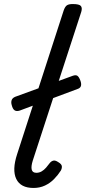

<svg xmlns="http://www.w3.org/2000/svg" viewBox="-20 -914 425 950"><path d="M146 16Q82 16 60.5 -28.5Q39 -73 65 -152L295 -862Q302 -882 311.5 -888Q321 -894 340 -894Q372 -894 380 -884.5Q388 -875 382 -855L142 -119Q133 -90 137 -74.5Q141 -59 160 -59Q174 -59 186 -66Q198 -73 208 -84.5Q218 -96 226 -107Q233 -116 243 -119Q253 -122 268 -112Q285 -102 286 -91.5Q287 -81 281 -70Q267 -48 247.5 -28Q228 -8 202.5 4Q177 16 146 16ZM78 -367Q62 -362 52.5 -368Q43 -374 38 -394Q34 -407 37.5 -418Q41 -429 55 -435L340 -539Q354 -544 362 -539.5Q370 -535 377 -517Q383 -502 381 -491Q379 -480 367 -475Z"/></svg>

Font: Playwrite HR
Style: Regular
Weight: 400
Designer: Veronika Burian, José Scaglione
Foundry: TypeTogether
Version: Version 1.002